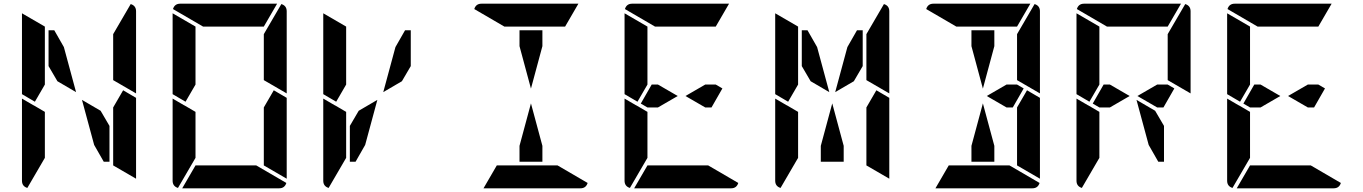

<svg xmlns="http://www.w3.org/2000/svg" viewBox="-20 -1020 7384 1040"><path d="M243 -662V-856H274L326 -765L392 -521L291 -580ZM647 -531 717 -490V-52L593 -124V-138V-144V-302V-396V-438ZM169 -469 99 -510V-948L223 -876V-698V-590V-562ZM223 -165 128 -2Q99 -11 99 -41V-486L159 -451L165 -448L223 -414V-384V-302ZM688 -998Q717 -989 717 -959V-514L593 -586V-698V-835ZM573 -338V-144H542L490 -235L424 -479L525 -420Z M1463 -531 1533 -490V-52L1409 -124V-138V-144V-302V-396V-438ZM985 -469 915 -510V-948L1039 -876V-698V-590V-562ZM1039 -165 944 -2Q915 -11 915 -41V-486L975 -451L981 -448L1039 -414V-384V-302ZM1080 -876 917 -971Q926 -1000 956 -1000H1162H1286H1481L1409 -876H1370H1286H1162ZM1504 -998Q1533 -989 1533 -959V-514L1409 -586V-698V-835ZM1368 -124 1531 -29Q1522 0 1492 0H1286H1162H967L1039 -124H1078H1162H1286Z M2122 -765 2174 -856H2205V-662L2157 -580L2056 -521ZM1801 -469 1731 -510V-948L1855 -876V-698V-590V-562ZM1958 -235 1906 -144H1875V-338L1923 -420L2024 -479ZM1855 -165 1760 -2Q1731 -11 1731 -41V-486L1791 -451L1797 -448L1855 -414V-384V-302Z M2794 -770V-856H2918V-770L2856 -540ZM2712 -876 2549 -971Q2558 -1000 2588 -1000H2794H2918H3113L3041 -876H3002H2918H2794ZM3000 -124 3163 -29Q3154 0 3124 0H2918H2794H2599L2671 -124H2710H2794H2918ZM2918 -230V-144H2794V-230L2856 -460Z M3893 -541 3834 -438H3800L3693 -500L3800 -562H3857ZM3433 -469 3363 -510V-948L3487 -876V-698V-590V-562ZM3487 -165 3392 -2Q3363 -11 3363 -41V-486L3423 -451L3429 -448L3487 -414V-384V-302ZM3528 -876 3365 -971Q3374 -1000 3404 -1000H3610H3734H3929L3857 -876H3818H3734H3610ZM3816 -124 3979 -29Q3970 0 3940 0H3734H3610H3415L3487 -124H3526H3610H3734ZM3544 -438H3487L3451 -459L3510 -562H3544L3651 -500Z M4570 -765 4622 -856H4653V-662L4605 -580L4504 -521ZM4323 -662V-856H4354L4406 -765L4472 -521L4371 -580ZM4727 -531 4797 -490V-52L4673 -124V-138V-144V-302V-396V-438ZM4249 -469 4179 -510V-948L4303 -876V-698V-590V-562ZM4303 -165 4208 -2Q4179 -11 4179 -41V-486L4239 -451L4245 -448L4303 -414V-384V-302ZM4768 -998Q4797 -989 4797 -959V-514L4673 -586V-698V-835ZM4550 -230V-144H4426V-230L4488 -460Z M5525 -541 5466 -438H5432L5325 -500L5432 -562H5489ZM5242 -770V-856H5366V-770L5304 -540ZM5543 -531 5613 -490V-52L5489 -124V-138V-144V-302V-396V-438ZM5160 -876 4997 -971Q5006 -1000 5036 -1000H5242H5366H5561L5489 -876H5450H5366H5242ZM5584 -998Q5613 -989 5613 -959V-514L5489 -586V-698V-835ZM5448 -124 5611 -29Q5602 0 5572 0H5366H5242H5047L5119 -124H5158H5242H5366ZM5366 -230V-144H5242V-230L5304 -460Z M6341 -541 6282 -438H6248L6141 -500L6248 -562H6305ZM5881 -469 5811 -510V-948L5935 -876V-698V-590V-562ZM5935 -165 5840 -2Q5811 -11 5811 -41V-486L5871 -451L5877 -448L5935 -414V-384V-302ZM5976 -876 5813 -971Q5822 -1000 5852 -1000H6058H6182H6377L6305 -876H6266H6182H6058ZM6400 -998Q6429 -989 6429 -959V-514L6305 -586V-698V-835ZM5992 -438H5935L5899 -459L5958 -562H5992L6099 -500ZM6285 -338V-144H6254L6202 -235L6136 -479L6237 -420Z M7157 -541 7098 -438H7064L6957 -500L7064 -562H7121ZM6697 -469 6627 -510V-948L6751 -876V-698V-590V-562ZM6751 -165 6656 -2Q6627 -11 6627 -41V-486L6687 -451L6693 -448L6751 -414V-384V-302ZM6792 -876 6629 -971Q6638 -1000 6668 -1000H6874H6998H7193L7121 -876H7082H6998H6874ZM7080 -124 7243 -29Q7234 0 7204 0H6998H6874H6679L6751 -124H6790H6874H6998ZM6808 -438H6751L6715 -459L6774 -562H6808L6915 -500Z"/></svg>

Font: DSEG14 Modern
Style: Bold
Weight: 700
Designer: Keshikan(Twitter:@keshinomi_88pro)
Version: Version 0.46